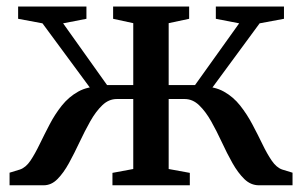

<svg xmlns="http://www.w3.org/2000/svg" viewBox="-20 -552 901 572"><path d="M8.5 0V-37.5L39.5 -47Q57 -53 70.8 -73.5Q84.5 -94 98.2 -122.5Q112 -151 127.8 -181.2Q143.5 -211.5 164.2 -237.5Q185 -263.5 213.2 -279.2Q241.5 -295 280 -294L274 -255.5L106.5 -482.5L34 -496V-532.5H237.5V-496L168 -482.5L299 -298.5H377V-483L317 -496V-532.5H543.5V-496L482.5 -483V-298.5H561L692.5 -482.5L623 -496V-532.5H826V-496L753.5 -482.5L586.5 -255.5L580.5 -294Q618.5 -295 646.8 -279.2Q675 -263.5 695.5 -237.5Q716 -211.5 732 -181.2Q748 -151 761.8 -122.5Q775.5 -94 789.5 -73.5Q803.5 -53 820.5 -47L851.5 -37.5V0H751.5Q727 0 708 -18.5Q689 -37 672.5 -66.2Q656 -95.5 640.8 -128.5Q625.5 -161.5 609 -190.8Q592.5 -220 573.2 -238.5Q554 -257 530 -257H482.5V-48.5L545.5 -37V0H315V-37L377 -48.5V-257H328Q304 -257 284.8 -238.5Q265.5 -220 249 -190.8Q232.5 -161.5 217 -128.5Q201.5 -95.5 185.5 -66.2Q169.5 -37 151.2 -18.5Q133 0 110 0Z"/></svg>

Font: Merriweather 72pt Medium
Style: Regular
Weight: 500
Version: Version 2.100